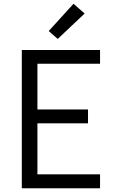

<svg xmlns="http://www.w3.org/2000/svg" viewBox="-20 -1001 640 1021"><path d="M96 0V-735H512V-662H179V-419H448V-345H179V-74H512V0ZM287 -794 239 -836 371 -981 430 -929Z"/></svg>

Font: Iosevka Extended
Style: Regular
Weight: 400
Width: 7
Monospace: yes
Designer: Belleve Invis
Foundry: Belleve Invis
Version: Version 32.5.0; ttfautohint (v1.8.4)